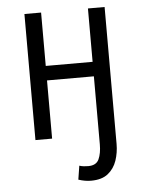

<svg xmlns="http://www.w3.org/2000/svg" viewBox="-52 -564 593 792"><g transform="rotate(-5 245.0 -167.5)"><path d="M293 187Q268 187 241 178L250 121Q259 124 268.5 125Q278 126 287 126Q320 126 331 102Q342 78 342 41V-241H148V0H79V-522H148V-301H342V-522H411V45Q411 81 400 113.5Q389 146 363.5 166.5Q338 187 293 187Z"/></g></svg>

Font: Ubuntu Sans Condensed
Style: Regular
Weight: 400
Width: 3
Designer: Dalton Maag Ltd
Foundry: Dalton Maag Ltd
Version: Version 1.006; ttfautohint (v1.8.4.7-5d5b)